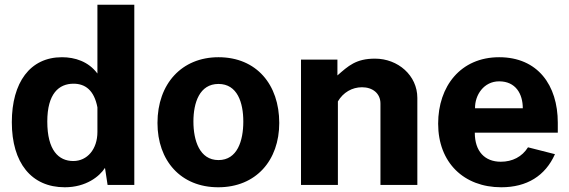

<svg xmlns="http://www.w3.org/2000/svg" viewBox="-20 -782 2407 812"><path d="M254 10C344 10 401 -36 424 -72L435 0H548V-762H392V-471C354 -522 297 -540 242 -540C107 -540 30 -433 30 -265C30 -93 113 10 254 10ZM290 -101C228 -101 180 -146 180 -268C180 -386 229 -428 291 -428C340 -428 378 -401 392 -328V-224C392 -151 349 -101 290 -101Z M903 10C1063 10 1161 -104 1161 -262C1161 -424 1065 -540 904 -540C749 -540 646 -428 646 -262C646 -103 744 10 903 10ZM904 -105C824 -105 798 -188 798 -268C798 -348 824 -427 904 -427C984 -427 1009 -348 1009 -268C1009 -187 984 -105 904 -105Z M1409 0V-353C1431 -391 1469 -413 1511 -413C1556 -413 1589 -387 1589 -344V0H1745V-368C1745 -463 1663 -534 1566 -534C1485 -534 1453 -503 1407 -463V-530H1253V0Z M2339 -221V-263C2339 -422 2254 -540 2091 -540C1928 -540 1833 -417 1833 -259C1833 -94 1942 10 2100 10C2208 10 2286 -38 2327 -130L2213 -159C2188 -119 2147 -98 2098 -98C2030 -98 1988 -142 1988 -221ZM1989 -324C1988 -380 2026 -438 2091 -438C2161 -438 2191 -385 2191 -324Z"/></svg>

Font: Cheyenne Sans
Style: Bold
Weight: 700
Designer: The Public Sans project authors (U.S. Web Design System), Libre Franklin designed by Pablo Impallari and Rodrigo Fuenzal
Foundry: The Cheyenne Sans Project Authors
Version: Version 2.007